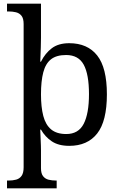

<svg xmlns="http://www.w3.org/2000/svg" viewBox="-20 -780 654 1040"><path d="M18 240V198H26Q49 198 67.5 193Q86 188 97 172.5Q108 157 108 126V-650Q108 -680 96.5 -694.5Q85 -709 66.5 -713.5Q48 -718 26 -718H18V-760H202V-576Q202 -554 201 -523Q200 -492 199 -469Q198 -446 198 -446H202Q225 -492 261 -519Q297 -546 355 -546Q454 -546 506.5 -479.5Q559 -413 559 -269Q559 -124 506.5 -57Q454 10 355 10Q297 10 260.5 -14.5Q224 -39 202 -78H198Q198 -78 198.5 -64Q199 -50 200 -30Q201 -10 201.5 8.5Q202 27 202 35V131Q202 160 213.5 174.5Q225 189 243.5 193.5Q262 198 284 198H287V240ZM339 -54Q405 -54 433.5 -109.5Q462 -165 462 -270Q462 -377 433.5 -429.5Q405 -482 338 -482Q286 -482 256.5 -459Q227 -436 214.5 -388.5Q202 -341 202 -269Q202 -200 214.5 -152Q227 -104 257 -79Q287 -54 339 -54Z"/></svg>

Font: Noto Serif Armenian
Style: Regular
Weight: 400
Designer: Monotype Design Team
Foundry: Monotype Imaging Inc.
Version: Version 2.007